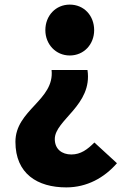

<svg xmlns="http://www.w3.org/2000/svg" viewBox="-20 -603 576 834"><path d="M268 211C358 211 433 169 488 106L390 16C360 46 331 68 290 68C249 68 218 45 218 1C218 -82 383 -146 360 -299H204C218 -168 47 -126 47 13C47 152 143 211 268 211ZM283 -362C345 -362 389 -411 389 -472C389 -535 345 -583 283 -583C222 -583 177 -535 177 -472C177 -411 222 -362 283 -362Z"/></svg>

Font: Noto Sans KR Black
Style: Regular
Weight: 900
Designer: Ryoko NISHIZUKA 西塚涼子 (kana, bopomofo & ideographs); Paul D. Hunt (Latin, Greek & Cyrillic); Sandoll Communications 산돌커뮤니
Foundry: Adobe
Version: Version 2.004;hotconv 1.0.118;makeotfexe 2.5.65603